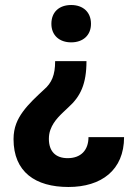

<svg xmlns="http://www.w3.org/2000/svg" viewBox="-20 -558 537 766"><path d="M253 188C384 188 475 121 475 -11H333C333 42 302 73 250 73C202 73 175 46 175 -4C175 -17 177 -29 181 -40C195 -79 225 -103 253 -130C301 -173 325 -223 325 -314H200C200 -258 186 -227 156 -201C126 -173 95 -145 71 -112C50 -83 34 -50 34 -3C34 128 121 188 253 188ZM264 -538C216 -538 185 -510 185 -463C185 -417 217 -389 264 -389C311 -389 343 -417 343 -463C343 -510 311 -538 264 -538Z"/></svg>

Font: Asimov
Style: Regular
Weight: 500
Designer: Google
Version: Version 2.000980; 2014